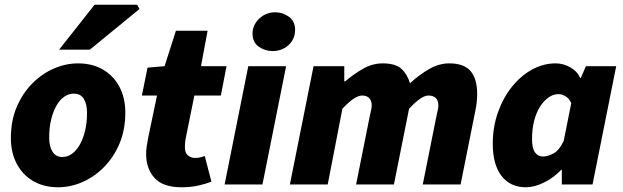

<svg xmlns="http://www.w3.org/2000/svg" viewBox="-20 -780 2634 812"><path d="M226 12Q166 12 121 -14Q76 -40 51 -87Q26 -134 26 -196Q26 -269 50.5 -327Q75 -385 116 -426.5Q157 -468 207.5 -490Q258 -512 310 -512Q370 -512 415 -486Q460 -460 485 -413Q510 -366 510 -304Q510 -231 485.5 -173Q461 -115 420 -73.5Q379 -32 328.5 -10Q278 12 226 12ZM244 -116Q266 -116 285 -130Q304 -144 318 -169Q332 -194 340 -228Q348 -262 348 -302Q348 -340 334.5 -362Q321 -384 292 -384Q270 -384 251 -370.5Q232 -357 218 -332Q204 -307 196 -273Q188 -239 188 -198Q188 -161 202 -138.5Q216 -116 244 -116ZM230 -570 380 -760H560L570 -742L360 -570Z M748 12Q669 12 633.5 -27.5Q598 -67 598 -128Q598 -145 600.5 -161.5Q603 -178 606 -194L644 -376H580L604 -494L676 -500L724 -650H858L830 -500H938L914 -376H802L764 -188Q763 -179 762.5 -171.5Q762 -164 762 -156Q762 -134 774.5 -123Q787 -112 806 -112Q817 -112 827 -114.5Q837 -117 846 -120L874 -12Q853 -3 820 4.5Q787 12 748 12Z M930 0 1030 -500H1190L1090 0ZM1132 -564Q1101 -564 1074.5 -582.5Q1048 -601 1048 -638Q1048 -674 1076 -701Q1104 -728 1144 -728Q1176 -728 1202 -709Q1228 -690 1228 -654Q1228 -615 1200.5 -589.5Q1173 -564 1132 -564Z M1206 0 1306 -500H1436V-436H1440Q1475 -466 1515 -489Q1555 -512 1598 -512Q1652 -512 1677 -489.5Q1702 -467 1714 -428Q1753 -464 1795 -488Q1837 -512 1880 -512Q1942 -512 1970 -479.5Q1998 -447 1998 -382Q1998 -366 1996 -347Q1994 -328 1990 -310L1928 0H1768L1826 -290Q1829 -304 1831.5 -314.5Q1834 -325 1834 -334Q1834 -355 1823 -365.5Q1812 -376 1792 -376Q1777 -376 1757 -362.5Q1737 -349 1710 -320L1646 0H1486L1544 -290Q1547 -304 1549.5 -314.5Q1552 -325 1552 -334Q1552 -355 1541 -365.5Q1530 -376 1512 -376Q1496 -376 1475.5 -362.5Q1455 -349 1428 -320L1366 0Z M2204 12Q2138 12 2101 -36Q2064 -84 2064 -172Q2064 -243 2086 -305Q2108 -367 2145.5 -413.5Q2183 -460 2230.5 -486Q2278 -512 2330 -512Q2362 -512 2391.5 -495.5Q2421 -479 2434 -450H2436L2458 -500H2586L2486 0H2356V-62H2354Q2321 -28 2280.5 -8Q2240 12 2204 12ZM2276 -118Q2296 -118 2320.5 -131Q2345 -144 2364 -184L2396 -344Q2387 -364 2371.5 -373Q2356 -382 2342 -382Q2320 -382 2300 -368Q2280 -354 2264 -329Q2248 -304 2239 -269Q2230 -234 2230 -192Q2230 -153 2242.5 -135.5Q2255 -118 2276 -118Z"/></svg>

Font: Source Sans 3 ExtraLight Black
Style: Italic
Weight: 900
Italic angle: -11°
Version: Version 3.052;hotconv 1.1.0;makeotfexe 2.6.0